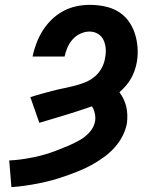

<svg xmlns="http://www.w3.org/2000/svg" viewBox="-20 -763 640 791"><path d="M27 8 18 -102Q43 -103 68 -106.5Q93 -110 117.5 -115Q142 -120 166 -127Q190 -134 214.5 -143.5Q239 -153 262.5 -163Q286 -173 309 -186Q332 -199 350 -219.5Q368 -240 372 -265Q374 -281 370.5 -296.5Q367 -312 359 -325Q305 -306 250.5 -289.5Q196 -273 142 -257L105 -363Q127 -370 149 -376Q171 -382 193.5 -388Q216 -394 238.5 -398.5Q261 -403 283 -408.5Q305 -414 327.5 -422.5Q350 -431 368.5 -446Q387 -461 398.5 -482Q410 -503 413 -525Q417 -544 415.5 -563Q414 -582 406.5 -598Q399 -614 383.5 -623.5Q368 -633 349 -633Q330 -633 311.5 -624.5Q293 -616 279.5 -601Q266 -586 258 -567.5Q250 -549 246 -530H114Q120 -558 130 -584.5Q140 -611 155.5 -636Q171 -661 192.5 -682Q214 -703 240 -717Q266 -731 294 -737Q322 -743 349 -743Q380 -743 410 -737Q440 -731 465 -716.5Q490 -702 507.5 -679Q525 -656 534.5 -628Q544 -600 546.5 -569.5Q549 -539 544 -509Q541 -491 535 -473.5Q529 -456 520 -440Q511 -424 498.5 -409.5Q486 -395 472 -383Q482 -370 489 -355Q496 -340 500 -324Q504 -308 504.5 -290.5Q505 -273 503 -256Q498 -228 484.5 -202Q471 -176 451 -154Q431 -132 406.5 -114.5Q382 -97 356.5 -83Q331 -69 303.5 -58Q276 -47 249 -37.5Q222 -28 194.5 -20.5Q167 -13 139 -7.5Q111 -2 83 2Q55 6 27 8Z"/></svg>

Font: Iosevka Etoile XBdObl
Style: Regular
Weight: 800
Italic angle: -9°
Designer: Belleve Invis
Foundry: Belleve Invis
Version: Version 15.5.2; ttfautohint (v1.8.4)